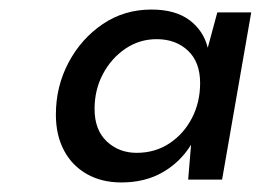

<svg xmlns="http://www.w3.org/2000/svg" viewBox="-20 -732 546 402"><path d="M234 -350Q193 -350 162 -367.5Q131 -385 114 -417Q97 -449 97 -492Q97 -551 123.5 -601Q150 -651 195 -681.5Q240 -712 297 -712Q347 -712 376.5 -690Q406 -668 415 -632L435 -706H506L445 -356H374L380 -429Q358 -393 321 -371.5Q284 -350 234 -350ZM266 -412Q305 -412 335 -432Q365 -452 382 -485Q399 -518 399 -558Q399 -602 373.5 -626Q348 -650 308 -650Q272 -650 242.5 -630Q213 -610 195.5 -577Q178 -544 178 -504Q178 -460 203.5 -436Q229 -412 266 -412Z"/></svg>

Font: DM Sans 24pt Medium
Style: Italic
Weight: 500
Italic angle: -10°
Designer: Colophon Foundry, Jonny Pinhorn
Foundry: Colophon Foundry
Version: Version 4.004;gftools[0.9.30]